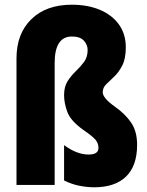

<svg xmlns="http://www.w3.org/2000/svg" viewBox="-20 -878 626 815"><path d="M514 -677Q514 -629 499 -600Q484 -571 465 -553Q446 -535 431 -520.5Q416 -506 416 -486Q416 -475 428 -460Q440 -445 468 -425Q512 -394 537 -357Q562 -320 562 -263Q562 -174 515 -128.5Q468 -83 380 -83Q350 -83 317 -89.5Q284 -96 252 -112V-262Q306 -222 356 -222Q398 -222 398 -250Q398 -269 386 -284Q374 -299 333 -327Q280 -365 266 -402.5Q252 -440 252 -474Q252 -510 267 -533.5Q282 -557 302 -576Q322 -595 337 -615.5Q352 -636 352 -666Q352 -688 336 -705.5Q320 -723 285 -723Q212 -723 212 -610V-93H50V-630Q50 -735 113 -796.5Q176 -858 285 -858Q352 -858 403.5 -836.5Q455 -815 484.5 -774.5Q514 -734 514 -677Z"/></svg>

Font: Noto Sans Kannada UI ExtraCondensed Black
Style: Regular
Weight: 900
Width: 2
Designer: Jelle Bosma - Monotype Design Team
Foundry: Monotype Imaging Inc.
Version: Version 2.005; ttfautohint (v1.8.4.7-5d5b)